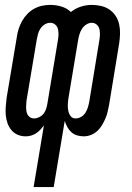

<svg xmlns="http://www.w3.org/2000/svg" viewBox="-20 -548 540 783"><path d="M117 215 159 -36Q152 -27 144 -18.5Q136 -10 126.5 -4Q117 2 106.5 5Q96 8 85 8Q67 8 52 1.5Q37 -5 26.5 -17.5Q16 -30 10.5 -46Q5 -62 3.5 -79Q2 -96 3.5 -114Q5 -132 7 -149L49 -399Q51 -415 56.5 -431.5Q62 -448 70.5 -463Q79 -478 91.5 -491Q104 -504 119.5 -512.5Q135 -521 151.5 -524.5Q168 -528 185 -528Q209 -528 231.5 -521Q254 -514 269 -499Q288 -514 310 -521Q332 -528 354 -528Q374 -528 393 -523.5Q412 -519 427 -508.5Q442 -498 452 -482.5Q462 -467 466 -448.5Q470 -430 469.5 -410.5Q469 -391 466 -371L425 -121Q422 -107 419 -93Q416 -79 410 -65Q404 -51 396 -37.5Q388 -24 376.5 -13.5Q365 -3 350.5 2.5Q336 8 322 8Q307 8 294 4Q281 0 271 -9Q261 -18 254.5 -30Q248 -42 244 -55L199 215ZM119 -65Q129 -65 139.5 -70Q150 -75 157 -83.5Q164 -92 167.5 -102.5Q171 -113 173 -124L216 -383Q218 -394 218.5 -406Q219 -418 216.5 -429Q214 -440 205.5 -447.5Q197 -455 185 -455Q173 -455 162.5 -448.5Q152 -442 145 -431.5Q138 -421 135 -409.5Q132 -398 130 -387L88 -137Q87 -126 86.5 -114Q86 -102 88.5 -91Q91 -80 99 -72.5Q107 -65 119 -65ZM288 -65Q300 -65 311 -71.5Q322 -78 328.5 -88.5Q335 -99 338.5 -110.5Q342 -122 344 -133L385 -383Q387 -394 387.5 -406Q388 -418 385.5 -429Q383 -440 374.5 -447.5Q366 -455 354 -455Q343 -455 332.5 -448.5Q322 -442 315 -431.5Q308 -421 304.5 -409.5Q301 -398 299 -387L259 -147Q257 -134 256.5 -121Q256 -108 258.5 -96Q261 -84 268 -74.5Q275 -65 288 -65Z"/></svg>

Font: Iosevka Term Curly Medium
Style: Italic
Weight: 500
Italic angle: -9°
Designer: Belleve Invis
Foundry: Belleve Invis
Version: Version 32.3.0